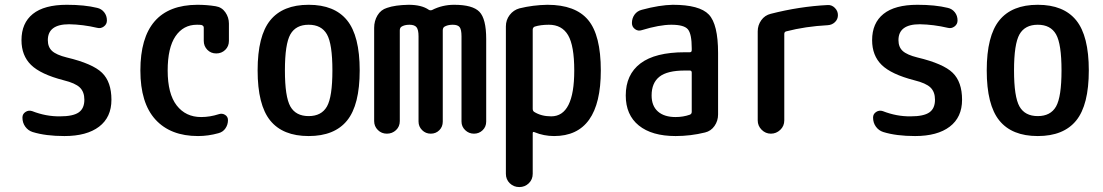

<svg xmlns="http://www.w3.org/2000/svg" viewBox="-20 -550 4540 790"><path d="M242.2 -219.7Q147.5 -244.1 107.9 -282.7Q68.4 -321.3 68.4 -384.8Q68.4 -455.1 115.2 -492.7Q162.1 -530.3 254.9 -530.3Q328.1 -530.3 379.9 -517.6Q397.5 -513.7 408.7 -499.5Q419.9 -485.4 419.9 -465.8Q419.9 -450.2 407.2 -440.9Q394.5 -431.6 379.9 -435.5Q321.3 -449.2 264.6 -450.2Q176.8 -450.2 176.8 -384.8Q176.8 -356.4 194.3 -340.3Q211.9 -324.2 254.9 -313.5Q361.3 -288.1 399.9 -250.5Q438.5 -212.9 438.5 -139.6Q438.5 -67.4 387.7 -28.8Q336.9 9.8 245.1 9.8Q168 9.8 114.3 -6.8Q95.7 -12.7 84 -28.8Q72.3 -44.9 72.3 -66.4Q72.3 -81.1 85 -89.4Q97.7 -97.7 112.3 -92.8Q169.9 -70.3 227.5 -71.3Q280.3 -71.3 303.7 -87.4Q327.1 -103.5 327.1 -139.6Q327.1 -171.9 308.6 -189.9Q290 -208 242.2 -219.7Z M794.9 9.8Q681.6 9.8 619.6 -58.1Q557.6 -126 557.6 -259.8Q557.6 -529.3 792 -530.3Q831.1 -530.3 867.2 -524.4Q892.6 -520.5 907.2 -499.5Q921.9 -478.5 921.9 -453.1V-381.8Q921.9 -359.4 906.7 -344.7Q891.6 -330.1 869.6 -330.1Q847.7 -330.1 833 -345.2Q818.4 -360.4 818.4 -381.8V-436.5Q818.4 -444.3 808.6 -447.3Q802.7 -448.2 790 -448.2Q734.4 -448.2 702.1 -400.9Q669.9 -353.5 669.9 -259.8Q669.9 -164.1 707 -116.2Q744.1 -68.4 807.6 -68.4Q843.8 -68.4 879.9 -80.1Q893.6 -85 905.8 -77.6Q918 -70.3 918 -55.7Q918 -37.1 907.7 -22Q897.5 -6.8 878.9 -2Q836.9 9.8 794.9 9.8Z M1325.2 -408.7Q1302.7 -448.2 1250 -448.2Q1197.3 -448.2 1174.8 -408.7Q1152.3 -369.1 1152.3 -260.3Q1152.3 -151.4 1174.8 -111.8Q1197.3 -72.3 1250 -72.3Q1302.7 -72.3 1325.2 -111.8Q1347.7 -151.4 1347.7 -260.3Q1347.7 -369.1 1325.2 -408.7ZM1408.2 -54.2Q1356.4 9.8 1250 9.8Q1143.6 9.8 1091.8 -54.2Q1040 -118.2 1040 -260.3Q1040 -402.3 1091.8 -466.3Q1143.6 -530.3 1250 -530.3Q1356.4 -530.3 1408.2 -466.3Q1460 -402.3 1460 -260.3Q1460 -118.2 1408.2 -54.2Z M1519.5 -51.8V-435.5Q1519.5 -463.9 1533.2 -486.8Q1546.9 -509.8 1572.3 -517.6Q1605.5 -529.3 1661.1 -530.3Q1714.8 -530.3 1744.1 -509.8Q1750 -505.9 1757.8 -508.8Q1799.8 -530.3 1848.6 -530.3Q1924.8 -530.3 1952.6 -501.5Q1980.5 -472.7 1980.5 -389.6V-49.8Q1980.5 -28.3 1965.8 -14.2Q1951.2 0 1930.2 0Q1909.2 0 1894 -14.6Q1878.9 -29.3 1878.9 -49.8V-400.4Q1878.9 -428.7 1871.1 -438.5Q1863.3 -448.2 1842.8 -448.2Q1821.3 -448.2 1807.6 -439.5Q1801.8 -434.6 1801.8 -424.8V-49.8Q1801.8 -28.3 1787.6 -14.2Q1773.4 0 1752.4 0Q1731.4 0 1716.8 -14.6Q1702.1 -29.3 1702.1 -49.8V-400.4Q1702.1 -427.7 1693.8 -438Q1685.5 -448.2 1664.6 -448.2Q1643.6 -448.2 1630.9 -439.5Q1625 -434.6 1625 -424.8V-51.8Q1625 -29.3 1609.4 -14.6Q1593.8 0 1571.8 0Q1549.8 0 1534.7 -15.1Q1519.5 -30.3 1519.5 -51.8Z M2171.9 -427.7V-102.5Q2171.9 -93.8 2177.7 -89.8Q2207 -71.3 2248 -71.3Q2342.8 -71.3 2342.8 -259.8Q2342.8 -362.3 2317.4 -405.3Q2292 -448.2 2238.3 -448.2Q2204.1 -448.2 2179.7 -440.4Q2171.9 -436.5 2171.9 -427.7ZM2061.5 165V-441.4Q2061.5 -467.8 2077.1 -488.3Q2092.8 -508.8 2117.2 -515.6Q2172.9 -529.3 2232.4 -530.3Q2347.7 -530.3 2399.9 -467.8Q2452.1 -405.3 2452.1 -259.8Q2452.1 9.8 2259.8 9.8Q2217.8 9.8 2179.7 -5.9Q2171.9 -9.8 2171.9 -2V165Q2171.9 188.5 2155.8 204.1Q2139.6 219.7 2116.7 219.7Q2093.8 219.7 2077.6 204.1Q2061.5 188.5 2061.5 165Z M2797.9 -259.8Q2725.6 -259.8 2693.4 -234.4Q2661.1 -209 2661.1 -157.2Q2661.1 -114.3 2687 -91.3Q2712.9 -68.4 2759.8 -68.4Q2791 -68.4 2818.4 -78.1Q2826.2 -81.1 2826.2 -89.8V-251Q2826.2 -259.8 2818.4 -259.8ZM2759.8 9.8Q2662.1 9.8 2608.4 -33.7Q2554.7 -77.1 2554.7 -157.2Q2554.7 -243.2 2615.2 -289.1Q2675.8 -335 2797.9 -335H2818.4Q2826.2 -335 2826.2 -343.8V-351.6Q2826.2 -410.2 2810.5 -429.2Q2794.9 -448.2 2742.2 -448.2Q2693.4 -448.2 2620.1 -425.8Q2605.5 -420.9 2592.8 -430.2Q2580.1 -439.5 2580.1 -455.1Q2580.1 -474.6 2590.8 -489.7Q2601.6 -504.9 2621.1 -509.8Q2693.4 -529.3 2748 -530.3Q2858.4 -530.3 2896.5 -490.2Q2934.6 -450.2 2934.6 -332V-79.1Q2934.6 -52.7 2919.9 -31.7Q2905.3 -10.7 2880.9 -4.9Q2821.3 9.8 2759.8 9.8Z M3097.7 -54.7V-420.9Q3097.7 -446.3 3112.3 -466.8Q3127 -487.3 3151.4 -493.2Q3269.5 -523.4 3385.7 -529.3Q3402.3 -530.3 3415 -517.6Q3427.7 -504.9 3427.7 -487.8Q3427.7 -470.7 3415.5 -459Q3403.3 -447.3 3385.7 -446.3Q3293.9 -441.4 3214.8 -420.9Q3207 -418.9 3207 -410.2V-54.7Q3207 -31.2 3190.4 -15.6Q3173.8 0 3151.9 0Q3129.9 0 3113.8 -16.1Q3097.7 -32.2 3097.7 -54.7Z M3742.2 -219.7Q3647.5 -244.1 3607.9 -282.7Q3568.4 -321.3 3568.4 -384.8Q3568.4 -455.1 3615.2 -492.7Q3662.1 -530.3 3754.9 -530.3Q3828.1 -530.3 3879.9 -517.6Q3897.5 -513.7 3908.7 -499.5Q3919.9 -485.4 3919.9 -465.8Q3919.9 -450.2 3907.2 -440.9Q3894.5 -431.6 3879.9 -435.5Q3821.3 -449.2 3764.6 -450.2Q3676.8 -450.2 3676.8 -384.8Q3676.8 -356.4 3694.3 -340.3Q3711.9 -324.2 3754.9 -313.5Q3861.3 -288.1 3899.9 -250.5Q3938.5 -212.9 3938.5 -139.6Q3938.5 -67.4 3887.7 -28.8Q3836.9 9.8 3745.1 9.8Q3668 9.8 3614.3 -6.8Q3595.7 -12.7 3584 -28.8Q3572.3 -44.9 3572.3 -66.4Q3572.3 -81.1 3585 -89.4Q3597.7 -97.7 3612.3 -92.8Q3669.9 -70.3 3727.5 -71.3Q3780.3 -71.3 3803.7 -87.4Q3827.1 -103.5 3827.1 -139.6Q3827.1 -171.9 3808.6 -189.9Q3790 -208 3742.2 -219.7Z M4325.2 -408.7Q4302.7 -448.2 4250 -448.2Q4197.3 -448.2 4174.8 -408.7Q4152.3 -369.1 4152.3 -260.3Q4152.3 -151.4 4174.8 -111.8Q4197.3 -72.3 4250 -72.3Q4302.7 -72.3 4325.2 -111.8Q4347.7 -151.4 4347.7 -260.3Q4347.7 -369.1 4325.2 -408.7ZM4408.2 -54.2Q4356.4 9.8 4250 9.8Q4143.6 9.8 4091.8 -54.2Q4040 -118.2 4040 -260.3Q4040 -402.3 4091.8 -466.3Q4143.6 -530.3 4250 -530.3Q4356.4 -530.3 4408.2 -466.3Q4460 -402.3 4460 -260.3Q4460 -118.2 4408.2 -54.2Z"/></svg>

Font: Rounded Mgen+ 1mn medium
Style: Regular
Weight: 500
Designer: [Source Han Sans]
Ryoko NISHIZUKA  (kana & ideographs); Paul D. Hunt (Latin, Greek & Cyrillic); Wenlong ZHANG  (bopomofo
Version: Version 1.059.20150602